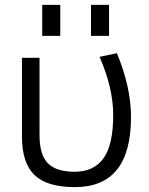

<svg xmlns="http://www.w3.org/2000/svg" viewBox="-20 -757 612 787"><path d="M353 -610V-737H427V-610ZM153 -610V-737H227V-610ZM388 -524 459 -539Q517 -400 517 -277Q517 10 287 10Q173 10 121.5 -39.5Q70 -89 70 -197V-520H142V-203Q142 -123 176 -88Q210 -53 286 -53Q365 -53 404.5 -108.5Q444 -164 444 -285Q444 -397 388 -524Z"/></svg>

Font: M PLUS 1p
Style: Regular
Weight: 400
Version: Version 1.062